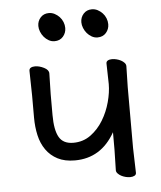

<svg xmlns="http://www.w3.org/2000/svg" viewBox="-52 -752 682 814"><g transform="rotate(-5 289.0 -345.5)"><path d="M495 0Q495 8 487.5 12Q480 16 469 16Q460 16 450 13.5Q440 11 431.5 6.5Q423 2 417 -4.5Q411 -11 411 -18L413 -106V-180Q354 -75 242 -75Q199 -75 169 -90.5Q139 -106 120 -133Q101 -160 93 -195.5Q85 -231 85 -271V-364L83 -470Q83 -479 90 -483Q97 -487 108 -487Q126 -487 146 -477Q166 -467 166 -452L164 -364V-275Q164 -211 181.5 -180.5Q199 -150 242 -150Q284 -150 316 -173.5Q348 -197 369.5 -232.5Q391 -268 402 -309Q413 -350 413 -385L411 -473Q411 -481 418 -485Q425 -489 436 -489Q445 -489 455 -486.5Q465 -484 473.5 -479.5Q482 -475 488 -468.5Q494 -462 494 -454L492 -365V-106ZM200 -586Q187 -586 175.5 -592.5Q164 -599 155.5 -609Q147 -619 142 -631.5Q137 -644 137 -656Q137 -677 150.5 -692Q164 -707 186 -707Q199 -707 210.5 -701Q222 -695 231 -685.5Q240 -676 245 -663.5Q250 -651 250 -638Q250 -617 236.5 -601.5Q223 -586 200 -586ZM383 -586Q370 -586 358.5 -592.5Q347 -599 338.5 -609Q330 -619 325 -631.5Q320 -644 320 -656Q320 -677 333.5 -692Q347 -707 369 -707Q382 -707 393.5 -701Q405 -695 414 -685.5Q423 -676 428 -663.5Q433 -651 433 -638Q433 -617 419.5 -601.5Q406 -586 383 -586Z"/></g></svg>

Font: LXGW WenKai Lite Medium
Style: Regular
Weight: 500
Designer: LXGW / Fontworks Inc.
Foundry: LXGW / Fontworks Inc.
Version: Version 1.511; March 25, 2025